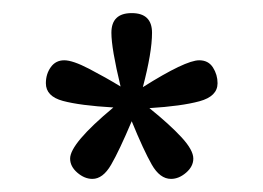

<svg xmlns="http://www.w3.org/2000/svg" viewBox="-20 -766 402 293"><path d="M87 -524Q87 -547 153 -602Q102 -605 76 -612Q50 -619 50 -639Q50 -653 57.5 -663.5Q65 -674 78 -674Q91 -674 116 -661Q141 -648 164 -634Q150 -692 150 -716Q150 -746 181 -746Q212 -746 212 -716Q212 -686 198 -633Q263 -674 284 -674Q298 -674 305 -663Q312 -652 312 -639Q312 -619 284.5 -611.5Q257 -604 208 -601Q239 -576 257 -556.5Q275 -537 275 -524Q275 -512 264 -502.5Q253 -493 241 -493Q224 -493 211.5 -515Q199 -537 181 -581Q162 -536 149.5 -514.5Q137 -493 121 -493Q109 -493 98 -502.5Q87 -512 87 -524Z"/></svg>

Font: Farro Light
Style: Regular
Weight: 300
Designer: Aceler Chua
Foundry: Grayscale Limited
Version: Version 1.101